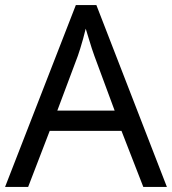

<svg xmlns="http://www.w3.org/2000/svg" viewBox="-20 -737 679 757"><path d="M545 0 459 -221H176L91 0H0L279 -717H360L638 0ZM352 -517Q349 -525 342 -546Q335 -567 328.5 -589.5Q322 -612 318 -624Q313 -604 307.5 -583.5Q302 -563 296.5 -546Q291 -529 287 -517L206 -301H432Z"/></svg>

Font: loriya05
Style: Book
Weight: 400
Designer: Jelle Bosma - Monotype Design Team
Foundry: Monotype Imaging Inc.
Version: Version 2.003